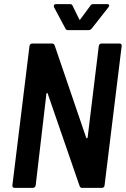

<svg xmlns="http://www.w3.org/2000/svg" viewBox="-20 -911 610 931"><path d="M425 -773 506 -876C512 -884 510 -891 500 -891H432C427 -891 421 -889 418 -883L370 -818C368 -814 366 -814 364 -818L332 -883C330 -889 326 -891 320 -891H251C242 -891 239 -884 242 -876L297 -773C299 -768 303 -765 309 -765H410C416 -765 421 -768 425 -773ZM459 -688 405 -245C404 -240 400 -239 398 -243L245 -691C243 -697 238 -700 232 -700H136C130 -700 124 -695 123 -688L40 -12C39 -5 44 0 50 0H140C146 0 152 -5 153 -12L205 -456C206 -461 210 -462 211 -458L366 -9C368 -3 372 0 378 0H474C481 0 487 -5 487 -12L570 -688C571 -695 567 -700 560 -700H472C465 -700 460 -695 459 -688Z"/></svg>

Font: Barlow Semi Condensed SemiBold
Style: Italic
Weight: 600
Width: 4
Italic angle: -7°
Designer: Jeremy Tribby
Foundry: Tribby Type
Version: Version 1.422;hotconv 1.0.109;makeotfexe 2.5.65596